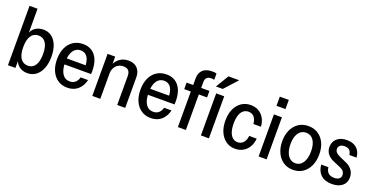

<svg xmlns="http://www.w3.org/2000/svg" viewBox="-28 -1459 4243 2188"><g transform="rotate(20 2094.0 -365.0)"><path d="M301 10Q242 10 200.5 -22Q159 -54 148 -112L156 -116V0H65V-720H162V-401L153 -405Q167 -460 209 -490Q251 -520 309 -520Q367 -520 409.5 -488Q452 -456 475 -397.5Q498 -339 498 -259Q498 -177 473.5 -116.5Q449 -56 405 -23Q361 10 301 10ZM279 -72Q336 -72 367 -119Q398 -166 398 -256Q398 -346 366.5 -392Q335 -438 278 -438Q221 -438 189.5 -391Q158 -344 158 -254Q158 -165 189.5 -118.5Q221 -72 279 -72Z M785 10Q720 10 670.5 -23Q621 -56 594 -116Q567 -176 567 -255Q567 -336 594.5 -395.5Q622 -455 672.5 -487.5Q723 -520 790 -520Q853 -520 898 -490Q943 -460 967 -403.5Q991 -347 991 -265Q991 -256 990.5 -247Q990 -238 989 -229H631V-302H926L899 -268Q899 -357 870.5 -400Q842 -443 788 -443Q731 -443 698.5 -394.5Q666 -346 666 -255Q666 -165 698 -116Q730 -67 788 -67Q828 -67 854.5 -89.5Q881 -112 891 -153H981Q964 -79 913.5 -34.5Q863 10 785 10Z M1088 0V-510H1180V-402H1185V0ZM1390 0V-349Q1390 -395 1369.5 -416.5Q1349 -438 1308 -438Q1271 -438 1243 -420.5Q1215 -403 1200 -373Q1185 -343 1185 -305L1173 -408Q1195 -460 1238.5 -490Q1282 -520 1341 -520Q1409 -520 1448 -480Q1487 -440 1487 -371V0Z M1797 10Q1732 10 1682.5 -23Q1633 -56 1606 -116Q1579 -176 1579 -255Q1579 -336 1606.5 -395.5Q1634 -455 1684.5 -487.5Q1735 -520 1802 -520Q1865 -520 1910 -490Q1955 -460 1979 -403.5Q2003 -347 2003 -265Q2003 -256 2002.5 -247Q2002 -238 2001 -229H1643V-302H1938L1911 -268Q1911 -357 1882.5 -400Q1854 -443 1800 -443Q1743 -443 1710.5 -394.5Q1678 -346 1678 -255Q1678 -165 1710 -116Q1742 -67 1800 -67Q1840 -67 1866.5 -89.5Q1893 -112 1903 -153H1993Q1976 -79 1925.5 -34.5Q1875 10 1797 10Z M2126 0V-588Q2126 -657 2165 -693.5Q2204 -730 2280 -730Q2299 -730 2310.5 -728.5Q2322 -727 2331 -723V-647Q2326 -649 2316 -650.5Q2306 -652 2294 -652Q2258 -652 2240.5 -634Q2223 -616 2223 -583V0ZM2046 -431V-510H2323V-431Z M2405 0V-510H2502V0ZM2458 -583H2375L2470 -740H2600Z M2820 10Q2758 10 2710.5 -23Q2663 -56 2636 -115.5Q2609 -175 2609 -256Q2609 -337 2636 -396Q2663 -455 2711.5 -487.5Q2760 -520 2823 -520Q2877 -520 2918.5 -496.5Q2960 -473 2985 -430Q3010 -387 3014 -327H2923Q2918 -382 2892.5 -411Q2867 -440 2824 -440Q2789 -440 2763 -419.5Q2737 -399 2723 -358Q2709 -317 2709 -256Q2709 -196 2723 -154.5Q2737 -113 2762.5 -91.5Q2788 -70 2823 -70Q2865 -70 2892 -100Q2919 -130 2924 -183H3015Q3010 -124 2984 -80.5Q2958 -37 2916 -13.5Q2874 10 2820 10Z M3105 0V-510H3202V0ZM3099 -612V-723H3208V-612Z M3523 10Q3454 10 3403.5 -24.5Q3353 -59 3325.5 -119.5Q3298 -180 3298 -257Q3298 -335 3326 -394Q3354 -453 3404 -486.5Q3454 -520 3523 -520Q3592 -520 3642 -486.5Q3692 -453 3719.5 -394Q3747 -335 3747 -257Q3747 -180 3719.5 -119.5Q3692 -59 3642 -24.5Q3592 10 3523 10ZM3523 -70Q3561 -70 3588.5 -92.5Q3616 -115 3631.5 -157Q3647 -199 3647 -258Q3647 -345 3613.5 -392.5Q3580 -440 3523 -440Q3465 -440 3431.5 -392Q3398 -344 3398 -258Q3398 -199 3413.5 -157Q3429 -115 3457 -92.5Q3485 -70 3523 -70Z M3994 10Q3910 10 3861.5 -34Q3813 -78 3807 -157H3894Q3899 -111 3925 -88Q3951 -65 3996 -65Q4034 -65 4055 -81Q4076 -97 4076 -128Q4076 -150 4063 -169Q4050 -188 4012 -204L3942 -234Q3885 -256 3855.5 -292Q3826 -328 3826 -379Q3826 -443 3870.5 -481.5Q3915 -520 3989 -520Q4064 -520 4108.5 -480.5Q4153 -441 4158 -369H4071Q4067 -408 4046 -426.5Q4025 -445 3988 -445Q3953 -445 3933.5 -429.5Q3914 -414 3914 -386Q3914 -364 3929 -346.5Q3944 -329 3980 -313L4052 -281Q4106 -260 4135.5 -221Q4165 -182 4165 -130Q4165 -65 4119.5 -27.5Q4074 10 3994 10Z"/></g></svg>

Font: Instrument Sans SemiCondensed Medium
Style: Regular
Weight: 500
Width: 4
Designer: Rodrigo Fuenzalida
Foundry: fragTYPE
Version: Version 1.000;gftools[0.9.28]